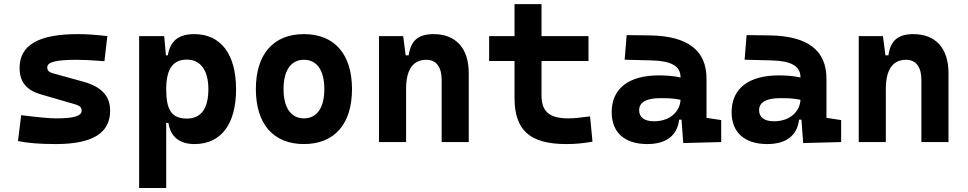

<svg xmlns="http://www.w3.org/2000/svg" viewBox="-20 -694 4728 938"><path d="M252.9 9.8C431.6 9.8 518.1 -43.5 518.1 -153.3C518.1 -226.6 474.1 -271 385.3 -295.4L240.2 -335.4C219.7 -341.3 210.9 -348.6 210.9 -365.2C210.9 -391.1 254.4 -401.9 356.4 -401.9C387.2 -401.9 430.7 -399.9 490.2 -395L504.4 -517.6C451.2 -523.9 403.3 -527.3 359.4 -527.3C168.5 -527.3 75.7 -473.6 75.7 -362.3C75.7 -292.5 110.4 -252.9 179.7 -232.9L348.1 -184.1C369.6 -177.7 378.9 -169.4 378.9 -153.8C378.9 -127 341.3 -115.7 252.9 -115.7C221.2 -115.7 165.5 -121.1 83.5 -131.3L67.9 -4.9C113.8 4.9 173.8 9.8 252.9 9.8Z M659.7 224.6H792V-93.8H802.7C813 -24.9 857.9 9.8 930.2 9.8C1058.6 9.8 1133.3 -85.4 1133.3 -258.3C1133.3 -429.2 1058.6 -527.3 929.2 -527.3C850.6 -527.3 812 -493.2 799.8 -423.8H790.5L782.2 -517.6H659.7ZM792 -258.3C792 -358.4 825.7 -402.8 893.1 -402.8C960 -402.8 998 -350.1 998 -258.3C998 -163.1 961.9 -114.7 893.1 -114.7C817.9 -114.7 792 -157.7 792 -258.3Z M1464.8 9.8C1613.8 9.8 1699.7 -87.9 1699.7 -258.8C1699.7 -429.7 1613.8 -527.3 1464.8 -527.3C1315.9 -527.3 1230 -429.7 1230 -258.8C1230 -87.9 1315.9 9.8 1464.8 9.8ZM1464.8 -115.7C1401.9 -115.7 1365.2 -167.5 1365.2 -258.8C1365.2 -350.6 1401.9 -401.9 1464.8 -401.9C1528.3 -401.9 1564.5 -350.6 1564.5 -258.8C1564.5 -167.5 1528.3 -115.7 1464.8 -115.7Z M2137.7 0H2270V-336.9C2270 -458 2207.5 -527.3 2098.1 -527.3C2021 -527.3 1986.3 -493.2 1976.6 -423.8H1961.9L1949.7 -517.6H1831.5V0H1963.9V-258.3C1963.9 -354.5 1997.6 -401.9 2063.5 -401.9C2110.8 -401.9 2137.7 -366.7 2137.7 -304.2Z M2746.6 9.8C2793 9.8 2831.5 5.9 2874.5 -2L2862.8 -125.5C2818.8 -119.6 2786.1 -115.7 2756.3 -115.7C2663.1 -115.7 2625.5 -149.4 2625.5 -228.5V-396H2855V-517.6H2625.5V-673.8H2493.7V-517.6H2369.6V-396H2493.7V-215.8C2493.7 -58.1 2567.9 9.8 2746.6 9.8Z M3317.9 4.9 3503.4 0V-107.4L3431.6 -118.2V-309.6C3431.6 -446.3 3341.8 -518.6 3154.3 -521L3041.5 -522.5L3031.7 -402.3L3164.1 -398.9C3257.3 -396.5 3304.7 -372.1 3304.7 -316.9V-315.4C3273.4 -322.3 3241.7 -325.7 3198.7 -325.7C3051.8 -325.7 2968.3 -261.7 2968.3 -146C2968.3 -46.4 3032.2 9.8 3142.6 9.8C3232.4 9.8 3288.6 -29.8 3297.9 -109.4H3309.6ZM3304.7 -206.5C3302.7 -154.8 3259.3 -101.6 3175.3 -101.6C3127.9 -101.6 3102.5 -120.6 3102.5 -155.8C3102.5 -194.3 3138.2 -214.4 3205.1 -214.4C3239.3 -214.4 3267.1 -214.4 3304.7 -206.5Z M3903.8 4.9 4089.4 0V-107.4L4017.6 -118.2V-309.6C4017.6 -446.3 3927.7 -518.6 3740.2 -521L3627.4 -522.5L3617.7 -402.3L3750 -398.9C3843.3 -396.5 3890.6 -372.1 3890.6 -316.9V-315.4C3859.4 -322.3 3827.6 -325.7 3784.7 -325.7C3637.7 -325.7 3554.2 -261.7 3554.2 -146C3554.2 -46.4 3618.2 9.8 3728.5 9.8C3818.4 9.8 3874.5 -29.8 3883.8 -109.4H3895.5ZM3890.6 -206.5C3888.7 -154.8 3845.2 -101.6 3761.2 -101.6C3713.9 -101.6 3688.5 -120.6 3688.5 -155.8C3688.5 -194.3 3724.1 -214.4 3791 -214.4C3825.2 -214.4 3853 -214.4 3890.6 -206.5Z M4481.4 0H4613.8V-336.9C4613.8 -458 4551.3 -527.3 4441.9 -527.3C4364.7 -527.3 4330.1 -493.2 4320.3 -423.8H4305.7L4293.5 -517.6H4175.3V0H4307.6V-258.3C4307.6 -354.5 4341.3 -401.9 4407.2 -401.9C4454.6 -401.9 4481.4 -366.7 4481.4 -304.2Z"/></svg>

Font: Cascadia Mono NF
Style: Bold
Weight: 700
Monospace: yes
Designer: Aaron Bell
Foundry: Saja Typeworks
Version: Version 2404.023